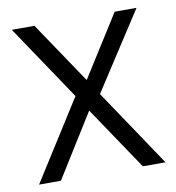

<svg xmlns="http://www.w3.org/2000/svg" viewBox="-67 -607 613 667"><g transform="rotate(-10 239.5 -273.0)"><path d="M464 0H384L234 -223L95 0H18L196 -281L18 -546H98L244 -329L381 -546H458L281 -273Z"/></g></svg>

Font: Ulagadi Sans Light
Style: Regular
Weight: 300
Designer: Ninad Kale (Devanagari), Jonny Pinhorn (Latin)
Foundry: Indian Type Foundry
Version: Version 3.01;March 29, 2020;FontCreator 12.0.0.2522 64-bit; 